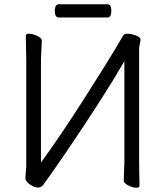

<svg xmlns="http://www.w3.org/2000/svg" viewBox="-20 -866 778 900"><path d="M483 -784H255Q237 -784 237 -815Q237 -846 256 -846H484Q502 -846 502 -815Q502 -784 483 -784ZM560 -19 563 -105V-579Q472 -421 293 -157Q237 -75 184 -1Q174 13 160 13Q146 13 132 6Q118 -1 108.5 -11.5Q99 -22 99 -32L103 -87V-588L101 -697Q101 -708 114.5 -708Q128 -708 142 -703Q176 -691 176 -675L172 -589V-104Q266 -233 375.5 -405Q485 -577 518.5 -633.5Q552 -690 557 -699Q562 -708 578 -708Q594 -708 616.5 -700Q639 -692 639 -678L632 -641V-106L634 3Q634 14 621 14Q608 14 594 9Q580 4 570 -4Q560 -12 560 -19Z"/></svg>

Font: LXGW WenKai
Style: Regular
Weight: 400
Designer: LXGW / Fontworks Inc.
Foundry: LXGW / Fontworks Inc.
Version: Version 1.520; June 14, 2025